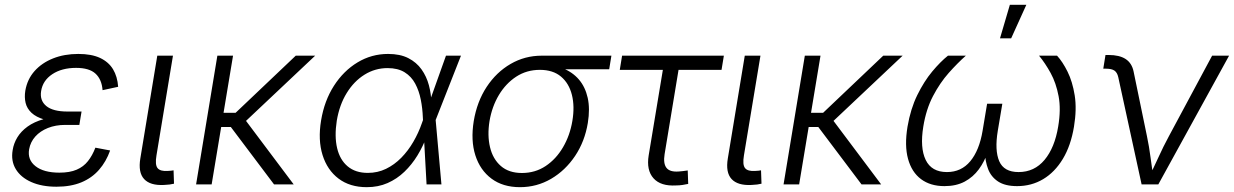

<svg xmlns="http://www.w3.org/2000/svg" viewBox="-20 -775 5186 807"><path d="M217.3 9.8Q155.8 9.8 111.6 -9.8Q67.4 -29.3 46.4 -64Q25.4 -98.6 33.2 -144Q37.6 -172.4 53 -197.8Q68.4 -223.1 95.7 -242.9Q123 -262.7 163.3 -274.2Q203.6 -285.6 258.3 -285.6H319.3L313.5 -250H253.9Q213.9 -250 181.4 -237.1Q148.9 -224.1 128.4 -201.2Q107.9 -178.2 102.5 -147.9Q94.7 -103.5 129.4 -76.4Q164.1 -49.3 229.5 -49.3Q273.4 -49.3 302.2 -61.8Q331.1 -74.2 349.6 -97.7Q368.2 -121.1 380.9 -154.3L442.9 -142.6Q426.3 -95.7 396.2 -61.3Q366.2 -26.9 321.8 -8.5Q277.3 9.8 217.3 9.8ZM255.4 -262.2Q201.7 -262.2 166.7 -272.5Q131.8 -282.7 112.5 -300.8Q93.3 -318.8 87.6 -342.5Q82 -366.2 86.4 -394Q94.7 -441.9 125.2 -476.3Q155.8 -510.7 203.1 -529.5Q250.5 -548.3 309.1 -548.3Q364.7 -548.3 400.6 -531.5Q436.5 -514.6 455.1 -483.9Q473.6 -453.1 476.6 -410.2L411.1 -396Q407.7 -441.4 381.3 -465.6Q355 -489.7 299.8 -489.7Q239.7 -489.7 199.7 -463.1Q159.7 -436.5 152.8 -392.1Q146.5 -352.5 174.6 -329.3Q202.6 -306.2 263.7 -306.2H322.8L315.4 -262.2Z M669.4 2.4Q611.3 5.4 585.7 -22.5Q560.1 -50.3 569.8 -108.9L641.1 -541H707L637.7 -122.1Q630.9 -82.5 642.3 -68.4Q653.8 -54.2 685.5 -56.6Q694.8 -57.1 699.7 -57.6Q704.6 -58.1 709.5 -59.1L711.4 -2.9Q704.1 -1 693.1 0.5Q682.1 2 669.4 2.4Z M959.5 -541 869.6 0H804.2L893.6 -541ZM1304.7 -541 986.8 -241.2H882.8L892.1 -300.8H970.2L1223.1 -541ZM1131.8 0 947.3 -245.1 994.1 -293.5 1214.4 0Z M1521.5 11.7Q1450.7 11.7 1403.1 -24.2Q1355.5 -60.1 1335.7 -123.5Q1315.9 -187 1329.6 -269Q1343.3 -351.6 1383.5 -414.3Q1423.8 -477.1 1482.7 -512.7Q1541.5 -548.3 1611.3 -548.3Q1661.6 -548.3 1696 -530.8Q1730.5 -513.2 1751.7 -483.4Q1772.9 -453.6 1782.7 -416.7Q1792.5 -379.9 1793.5 -340.3H1816.4L1811 -272L1835.4 0H1772.9L1757.3 -281.2Q1755.9 -319.8 1748.5 -356.7Q1741.2 -393.6 1725.1 -423.6Q1709 -453.6 1680.7 -471.2Q1652.3 -488.8 1608.9 -488.8Q1556.6 -488.8 1512.2 -461.2Q1467.8 -433.6 1437.3 -384Q1406.7 -334.5 1395.5 -267.6Q1385.3 -201.7 1397 -152.3Q1408.7 -103 1441.4 -75.7Q1474.1 -48.3 1525.9 -48.3Q1567.4 -48.3 1602.5 -65.4Q1637.7 -82.5 1666.5 -111.8Q1695.3 -141.1 1717.3 -179Q1739.3 -216.8 1753.4 -257.8L1854.5 -541H1917.5L1810.5 -269L1793.9 -201.7H1773.4Q1757.8 -159.7 1734.4 -121.3Q1710.9 -83 1679.7 -53Q1648.4 -22.9 1609.1 -5.6Q1569.8 11.7 1521.5 11.7Z M2165.5 11.7Q2094.2 11.7 2046.1 -23.9Q1998 -59.6 1978 -122.1Q1958 -184.6 1971.2 -266.1Q1984.9 -348.1 2025.6 -409.9Q2066.4 -471.7 2126.2 -506.3Q2186 -541 2256.8 -541H2549.8L2540.5 -483.9H2314L2249 -481.4Q2193.8 -481.4 2149.9 -452.9Q2106 -424.3 2076.9 -375.7Q2047.9 -327.1 2037.6 -266.6Q2027.8 -206.1 2039.6 -156.5Q2051.3 -106.9 2085 -77.4Q2118.7 -47.9 2173.8 -47.9Q2229.5 -47.9 2273.4 -77.1Q2317.4 -106.4 2346.4 -156Q2375.5 -205.6 2385.7 -266.6Q2396 -327.6 2383.8 -376.2Q2371.6 -424.8 2337.9 -453.1Q2304.2 -481.4 2249 -481.4L2251 -504.4Q2303.2 -504.4 2344.7 -488.3Q2386.2 -472.2 2413.1 -440.9Q2439.9 -409.7 2450.2 -363.8Q2460.4 -317.9 2450.7 -258.3Q2438 -180.7 2397.2 -119.6Q2356.4 -58.6 2296.4 -23.4Q2236.3 11.7 2165.5 11.7Z M2821.8 4.4Q2757.3 8.3 2726.8 -25.6Q2696.3 -59.6 2706.5 -122.1L2766.1 -481.4H2585L2594.7 -541H3022.5L3012.7 -481.4H2832L2773.4 -127Q2767.1 -87.9 2781.2 -69.6Q2795.4 -51.3 2833 -54.2Q2840.3 -54.7 2850.8 -55.9Q2861.3 -57.1 2870.6 -58.6L2872.6 -2Q2861.8 0.5 2848.6 2.4Q2835.4 4.4 2821.8 4.4Z M3138.7 2.4Q3080.6 5.4 3054.9 -22.5Q3029.3 -50.3 3039.1 -108.9L3110.4 -541H3176.3L3106.9 -122.1Q3100.1 -82.5 3111.6 -68.4Q3123 -54.2 3154.8 -56.6Q3164.1 -57.1 3168.9 -57.6Q3173.8 -58.1 3178.7 -59.1L3180.7 -2.9Q3173.3 -1 3162.4 0.5Q3151.4 2 3138.7 2.4Z M3428.7 -541 3338.9 0H3273.4L3362.8 -541ZM3773.9 -541 3456.1 -241.2H3352.1L3361.3 -300.8H3439.5L3692.4 -541ZM3601.1 0 3416.5 -245.1 3463.4 -293.5 3683.6 0Z M3949.7 7.3Q3890.6 7.3 3851.3 -22Q3812 -51.3 3796.6 -107.2Q3781.2 -163.1 3794.4 -242.7Q3807.1 -317.4 3835.4 -375.2Q3863.8 -433.1 3898.4 -474.6Q3933.1 -516.1 3964.4 -541H4039.6Q4004.4 -509.8 3967.5 -468.3Q3930.7 -426.8 3901.6 -371.3Q3872.6 -315.9 3860.8 -243.2Q3846.2 -153.8 3870.8 -102.8Q3895.5 -51.8 3960 -51.8Q4020.5 -51.8 4058.3 -97.4Q4096.2 -143.1 4109.9 -225.1L4128.9 -338.9H4192.9L4173.8 -225.1Q4160.2 -143.1 4179.9 -97.4Q4199.7 -51.8 4261.2 -51.8Q4327.6 -51.8 4370.4 -103Q4413.1 -154.3 4427.7 -243.2Q4439.9 -315.4 4429.4 -370.8Q4418.9 -426.3 4396 -468Q4373 -509.8 4347.2 -541H4422.9Q4446.3 -515.6 4467 -473.9Q4487.8 -432.1 4497.1 -374.3Q4506.3 -316.4 4494.1 -242.7Q4481 -163.1 4447.3 -107.2Q4413.6 -51.3 4364.5 -22Q4315.4 7.3 4254.9 7.3Q4204.6 7.3 4175 -12.2Q4145.5 -31.7 4133.1 -64.5Q4120.6 -97.2 4119.6 -137.2H4131.8Q4118.2 -96.2 4094.2 -63.5Q4070.3 -30.8 4034.7 -11.7Q3999 7.3 3949.7 7.3ZM4183.1 -613.8 4224.6 -754.9H4293.9L4230 -613.8Z M4778.3 0 4680.2 -450.7Q4675.8 -470.2 4664.1 -478.3Q4652.3 -486.3 4628.9 -486.3H4617.2L4626.5 -543.9H4639.6Q4685.1 -543.9 4711.2 -526.9Q4737.3 -509.8 4744.6 -474.6L4800.8 -202.6Q4810.1 -158.2 4815.9 -113.3Q4821.8 -68.4 4828.6 -26.4H4807.1Q4828.6 -68.8 4848.9 -113.5Q4869.1 -158.2 4893.1 -202.6L5074.7 -541H5146L4848.6 0Z"/></svg>

Font: Inter 17pt Light
Style: Italic
Weight: 300
Italic angle: -9.3988°
Version: Version 4.001;git-66647c0bb